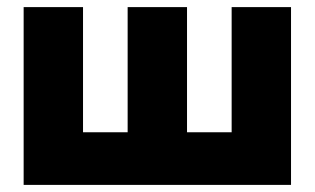

<svg xmlns="http://www.w3.org/2000/svg" viewBox="-20 -520 885 540"><path d="M506 -148H631.5V-500H798.5V0H46.5V-500H213.5V-148H339V-500H506Z"/></svg>

Font: Overused Grotesk ExtraBold
Style: Regular
Weight: 800
Version: Version 0.004